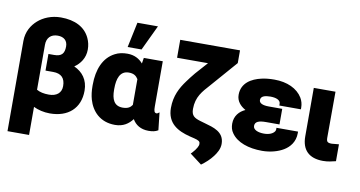

<svg xmlns="http://www.w3.org/2000/svg" viewBox="-89 -1019 2730 1455"><g transform="rotate(10 1276.0 -292.0)"><path d="M34 198H200V-18C235 -1 279 10 326 10C466 10 556 -69 556 -205C556 -289 512 -344 447 -373C491 -403 526 -451 526 -516C526 -549 519 -577 507 -603C471 -681 392 -721 284 -721C211 -721 150 -694 109 -658C68 -622 34 -568 34 -496ZM200 -150V-496C200 -549 231 -581 284 -581C332 -581 360 -555 360 -511C360 -457 339 -432 282 -432H238V-304H297C360 -304 390 -272 390 -211C390 -158 353 -129 294 -129C255 -129 224 -136 200 -150Z M609 -250C609 -213 613 -180 622 -148C647 -62 712 10 827 10C891 10 931 -19 961 -58C984 -17 1025 10 1085 10C1115 10 1137 6 1159 -7L1144 -142L1127 -131H1123C1105 -131 1101 -147 1101 -180V-528H955L948 -484C921 -515 883 -538 828 -538C793 -538 761 -532 733 -517C648 -474 609 -379 609 -260ZM775 -251V-260C775 -335 794 -399 863 -399C901 -399 920 -385 935 -361V-163C921 -142 901 -129 862 -129C795 -129 775 -180 775 -251ZM820 -588H927L1019 -782H861Z M1203 -573H1441L1358 -480C1337 -455 1318 -430 1302 -408C1260 -351 1223 -285 1223 -191C1223 -72 1306 -27 1401 -3L1438 6C1469 14 1484 21 1483 40L1482 41L1483 42C1484 48 1481 57 1474 70C1467 83 1455 99 1441 114L1431 124L1522 193C1554 170 1585 142 1609 110C1627 86 1649 52 1649 12C1649 -82 1563 -102 1496 -121L1458 -132C1413 -146 1389 -160 1389 -212C1389 -306 1436 -354 1485 -409L1663 -613V-711H1203Z M1701 -154C1701 -128 1707 -103 1722 -83C1765 -20 1855 10 1959 10C2022 10 2082 -7 2123 -32C2166 -58 2203 -102 2203 -168V-181H2037V-168C2037 -162 2035 -159 2032 -153C2019 -134 1991 -121 1951 -121C1905 -121 1867 -136 1867 -166C1867 -200 1899 -210 1952 -210H2055V-330H1952C1905 -330 1877 -342 1877 -367C1877 -397 1910 -406 1951 -406C1995 -406 2029 -393 2029 -364V-351H2195V-364C2195 -391 2188 -416 2175 -438C2136 -502 2057 -538 1959 -538C1923 -538 1890 -535 1860 -528C1785 -511 1711 -469 1711 -378C1711 -328 1743 -295 1782 -273C1737 -253 1701 -214 1701 -154Z M2263 -155C2263 -51 2319 5 2427 5C2467 5 2494 -3 2525 -10V-140L2492 -137C2485 -136 2479 -135 2471 -135C2437 -135 2429 -143 2429 -175L2430 -528H2263Z"/></g></svg>

Font: Asimov Pro
Style: Ult
Weight: 900
Designer: Google
Version: Version 2.000980; 2014